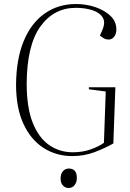

<svg xmlns="http://www.w3.org/2000/svg" viewBox="-20 -764 647 957"><path d="M555 -329 545 -49Q501 -24 449.5 -5Q398 14 341 14Q260 14 196.5 -27Q133 -68 96.5 -147.5Q60 -227 60 -342Q61 -469 98 -559Q135 -649 202.5 -696.5Q270 -744 359 -744Q409 -744 455 -728.5Q501 -713 530.5 -685Q560 -657 560 -617Q560 -595 549 -581Q538 -567 522 -567Q507 -567 496.5 -573.5Q486 -580 478 -587L490 -614Q507 -653 491.5 -677.5Q476 -702 439.5 -713.5Q403 -725 358 -725Q248 -725 181 -631.5Q114 -538 113 -347Q113 -228 143 -152.5Q173 -77 225 -41Q277 -5 343 -5Q391 -5 431 -19Q471 -33 498 -52L507 -308L423 -319V-329ZM282 126Q282 103 293.5 89.5Q305 76 323 76Q363 76 363 123Q363 144 352 158.5Q341 173 322 173Q305 173 293.5 160.5Q282 148 282 126Z"/></svg>

Font: Literata 72pt ExtraLight
Style: Italic
Weight: 200
Italic angle: -2°
Designer: Latin by Veronika Burian and Jose Scaglione. Greek by Irene Vlachou. Cyrillic by Vera Evstafieva
Foundry: TypeTogether
Version: Version 3.002